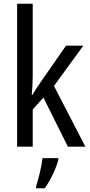

<svg xmlns="http://www.w3.org/2000/svg" viewBox="-20 -780 480 1021"><path d="M154 -377V-760H71V0H154V-198L211 -261L341 0H434L267 -323L423 -537H331L196 -343C182 -324 164 -296 153 -276H149C152 -308 154 -345 154 -377ZM290 71V61H206C202 102 184 175 172 210V221H218C248 180 278 116 290 71Z"/></svg>

Font: Noto Sans Sinhala Condensed
Style: Regular
Weight: 400
Width: 3
Designer: Jelle Bosma - Monotype Design Team
Foundry: Monotype Imaging Inc.
Version: Version 2.006